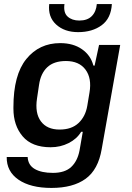

<svg xmlns="http://www.w3.org/2000/svg" viewBox="-20 -749 651 944"><path d="M233 175Q130 175 71 134.5Q12 94 13 23H116Q118 63 151 82Q184 101 240 101Q299 101 330 72Q361 43 371 -9L387 -101H379Q358 -66 317.5 -45.5Q277 -25 229 -25Q137 -25 91.5 -78.5Q46 -132 46 -215V-222Q46 -381 109.5 -459Q173 -537 276 -537Q340 -537 383 -507Q426 -477 439 -427L445 -426L467 -528H571L480 -16Q463 85 401 130Q339 175 233 175ZM273 -112Q332 -112 366 -144Q400 -176 409 -228L420 -294Q432 -364 400.5 -406.5Q369 -449 304 -449Q245 -449 212.5 -418.5Q180 -388 172 -332L162 -265Q151 -193 181 -152.5Q211 -112 273 -112ZM364 -591Q297 -591 256 -628.5Q215 -666 222 -729H297Q291 -687 312.5 -667.5Q334 -648 370 -648Q410 -648 431.5 -670Q453 -692 456 -729H530Q526 -659 480 -625Q434 -591 364 -591Z"/></svg>

Font: Hubot Sans Medium
Style: Italic
Weight: 500
Italic angle: -10°
Designer: Deni Anggara
Foundry: GitHub
Version: Version 1.001; ttfautohint (v1.8.4.7-5d5b);gftools[0.9.31]